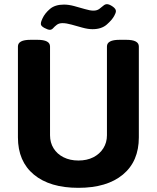

<svg xmlns="http://www.w3.org/2000/svg" viewBox="-20 -893 752 921"><path d="M356 8Q219 8 142.5 -55.5Q66 -119 66 -234V-670Q66 -702 126 -702H160Q220 -702 220 -670V-244Q220 -209 237 -181.5Q254 -154 285 -138.5Q316 -123 356 -123Q397 -123 427.5 -138.5Q458 -154 475.5 -181.5Q493 -209 493 -244V-670Q493 -702 553 -702H586Q646 -702 646 -670V-234Q646 -119 569.5 -55.5Q493 8 356 8ZM219 -750Q210 -750 193 -759Q176 -768 176 -778Q176 -785 178.5 -792Q181 -799 184 -805Q195 -829 219.5 -850Q244 -871 287 -871Q309 -871 335.5 -864Q362 -857 387 -849.5Q412 -842 428 -842Q445 -842 456 -850Q467 -858 475.5 -865.5Q484 -873 493 -873Q504 -873 520 -862Q536 -851 536 -840Q536 -831 528 -817Q518 -798 492.5 -775.5Q467 -753 424 -753Q402 -753 375 -760.5Q348 -768 323 -775Q298 -782 280 -782Q263 -782 252.5 -774Q242 -766 235 -758Q228 -750 219 -750Z"/></svg>

Font: Asap
Style: Regular
Weight: 400
Designer: Pablo Cosgaya
Foundry: Omnibus-Type
Version: Version 3.001